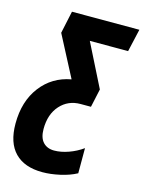

<svg xmlns="http://www.w3.org/2000/svg" viewBox="-144 -619 699 930"><g transform="rotate(15 206.0 -154.0)"><path d="M-25 46Q-25 -66 31.5 -140Q88 -214 182 -231L75 -436L99 -548H437L411 -434H219L327 -219L307 -127H255Q193 -127 153 -82.5Q113 -38 113 36Q113 80 133.5 102Q154 124 189 124Q223 124 261 110.5Q299 97 331 74V200Q296 219 249 229.5Q202 240 161 240Q71 240 23 191Q-25 142 -25 46Z"/></g></svg>

Font: Noto Sans Display Ex Bold Cond
Style: Italic
Weight: 800
Width: 3
Italic angle: -12°
Designer: Monotype Design team
Foundry: Monotype Imaging Inc.
Version: Version 1.000